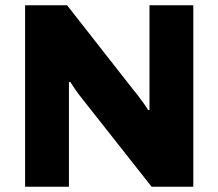

<svg xmlns="http://www.w3.org/2000/svg" viewBox="-20 -707 827 727"><path d="M75 0V-687H234L484 -368Q491 -360 502.5 -345Q514 -330 525 -314.5Q536 -299 541 -290L546 -291Q546 -313 546 -333.5Q546 -354 546 -368V-687H712V0H554L289 -336Q276 -352 264.5 -369Q253 -386 246 -397L241 -396Q241 -380 241 -363.5Q241 -347 241 -336V0Z"/></svg>

Font: Archivo SemiBold ExtraBold
Style: Regular
Weight: 800
Version: Version 2.001